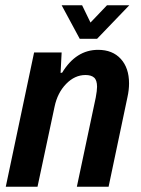

<svg xmlns="http://www.w3.org/2000/svg" viewBox="-20 -712 538 732"><path d="M110 -512H215L211 -434L217 -435Q270 -522 354 -522Q409 -522 440.5 -487.5Q472 -453 472 -394Q472 -369 466 -342L394 0H273L345 -340Q350 -367 350 -381Q350 -406 339 -416Q328 -426 306 -426Q265 -426 232 -392Q199 -358 188 -305L123 0H2ZM215 -692H293L325 -626L388 -692H473L350 -564H284Z"/></svg>

Font: Decalotype SemiBold Italic
Style: Regular
Weight: 600
Italic angle: -12°
Designer: Alfredo Marco Pradil
Foundry: Alfredo Marco Pradil
Version: Version 1.0